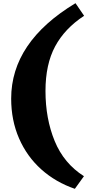

<svg xmlns="http://www.w3.org/2000/svg" viewBox="-20 -973 547 1203"><path d="M265 -403Q265 -230 322.5 -89.5Q380 51 506 131L449 210Q329 169 239 88.5Q149 8 99.5 -105.5Q50 -219 50 -355Q50 -710 453 -953L507 -874Q386 -795 325.5 -682.5Q265 -570 265 -403Z"/></svg>

Font: Inknut Antiqua Black
Style: Regular
Weight: 900
Designer: Claus Eggers Sørensen
Foundry: Claus Eggers Sørensen
Version: Version 1.003; ttfautohint (v1.8.2) -l 8 -r 50 -G 200 -x 14 